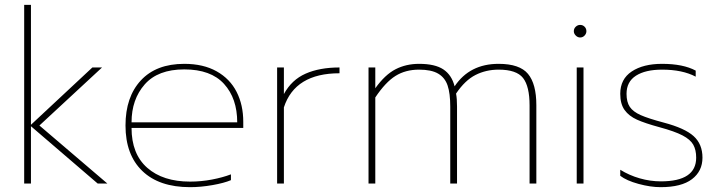

<svg xmlns="http://www.w3.org/2000/svg" viewBox="-20 -759 2985 794"><path d="M80 -739H108V-243L362 -480H402L143 -240L424 0H384L108 -237V0H80Z M499 -240Q499 -358 562.5 -426.5Q626 -495 742 -495Q821 -495 876 -464Q931 -433 958.5 -379Q986 -325 986 -255V-230H524Q524 -122 589 -65Q654 -8 766 -8Q812 -8 856.5 -16.5Q901 -25 935 -38V-14Q907 -2 858.5 6.5Q810 15 766 15Q638 15 568.5 -52Q499 -119 499 -240ZM961 -253Q961 -352 906.5 -412Q852 -472 742 -472Q633 -472 578.5 -410Q524 -348 524 -253Z M1126 -480H1154V-370Q1186 -429 1244 -454.5Q1302 -480 1384 -480V-456Q1200 -456 1154 -315V0H1126Z M1504 -480H1532V-394Q1572 -450 1615.5 -472.5Q1659 -495 1713 -495Q1779 -495 1813.5 -472Q1848 -449 1860 -402Q1922 -495 2042 -495Q2129 -495 2163.5 -453.5Q2198 -412 2198 -324V0H2170V-323Q2170 -402 2143 -436.5Q2116 -471 2042 -471Q1990 -471 1946.5 -449Q1903 -427 1866 -372Q1870 -351 1870 -319V0H1842V-318Q1842 -373 1831 -405.5Q1820 -438 1792 -454.5Q1764 -471 1713 -471Q1657 -471 1615.5 -445Q1574 -419 1532 -356V0H1504Z M2353 -630Q2353 -641 2361 -648.5Q2369 -656 2379 -656Q2390 -656 2397.5 -648.5Q2405 -641 2405 -630Q2405 -620 2397.5 -612Q2390 -604 2379 -604Q2369 -604 2361 -612Q2353 -620 2353 -630ZM2365 -480H2393V0H2365Z M2545 -32V-57Q2582 -34 2625.5 -21.5Q2669 -9 2713 -9Q2859 -9 2859 -107Q2859 -139 2847 -160.5Q2835 -182 2802.5 -199Q2770 -216 2707 -233Q2648 -249 2614.5 -264Q2581 -279 2563 -304Q2545 -329 2545 -371Q2545 -432 2592.5 -463.5Q2640 -495 2718 -495Q2805 -495 2857 -467V-442Q2802 -471 2718 -471Q2649 -471 2610 -446Q2571 -421 2571 -371Q2571 -337 2584.5 -317Q2598 -297 2629.5 -283Q2661 -269 2725 -252Q2812 -229 2848.5 -196Q2885 -163 2885 -107Q2885 -51 2841.5 -18Q2798 15 2712 15Q2670 15 2620.5 1.5Q2571 -12 2545 -32Z"/></svg>

Font: Prompt Thin
Style: Regular
Weight: 250
Designer: Katatrad Team
Foundry: CadsonDemak
Version: Version 1.001